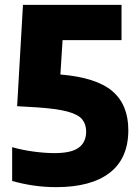

<svg xmlns="http://www.w3.org/2000/svg" viewBox="-20 -760 567 790"><path d="M211 10Q162.5 10 117 3.2Q71.5 -3.5 30 -15.5V-154.5Q70 -143 117 -136.5Q164 -130 204.5 -130Q273.5 -130 304 -152.5Q334.5 -175 334.5 -219Q334.5 -248.5 318.2 -268.8Q302 -289 257.5 -301Q213 -313 128.5 -318.5L50.5 -323L74.5 -740H480V-595H237.5L228.5 -453.5Q376.5 -441 442.2 -385Q508 -329 508 -224.5Q508 -108.5 431.5 -49.2Q355 10 211 10Z"/></svg>

Font: Encode Sans SmCnd XBd
Style: Regular
Weight: 800
Width: 4
Designer: Multiple Designers
Foundry: Impallari Type
Version: Version 3.002; ttfautohint (v1.8.3) -l 8 -r 50 -G 200 -x 14 